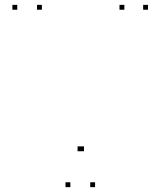

<svg xmlns="http://www.w3.org/2000/svg" viewBox="-20 -760 660 790"><path d="M269.5 10V-10H249.5V10ZM371.2 10V-10H351.2V10ZM589 -720V-740H569V-720ZM491.7 -720V-740H471.7V-720ZM325.5 -137.7V-157.7H305.5V-137.7ZM319.2 -137.7V-157.7H299.2V-137.7ZM152.3 -720V-740H132.3V-720ZM51 -720V-740H31V-720Z"/></svg>

Font: Monaspace Neon Dots Var
Style: Regular
Weight: 400
Designer: Riley Cran and the Lettermatic Team
Version: Version 1.100 (Monaspace Neon Dots)